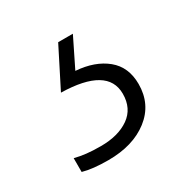

<svg xmlns="http://www.w3.org/2000/svg" viewBox="-74 -61 348 362"><g transform="rotate(-30 100.0 120.0)"><path d="M187 144Q187 188 153.5 214Q120 240 66 240Q32 240 11 234V204Q23 207 36 208.5Q49 210 67 210Q105 210 128.5 193.5Q152 177 152 145Q152 87 52 85L95 0H127L96 63Q137 66 162 86.5Q187 107 187 144Z"/></g></svg>

Font: Noto Sans Kannada ExtraLight
Style: Regular
Weight: 200
Designer: Jelle Bosma - Monotype Design Team
Foundry: Monotype Imaging Inc.
Version: Version 2.005; ttfautohint (v1.8.4.7-5d5b)